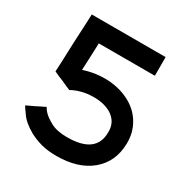

<svg xmlns="http://www.w3.org/2000/svg" viewBox="-177 -919 1033 1071"><g transform="rotate(30 339.0 -384.0)"><path d="M637.7 -248Q634.8 -129.9 552.7 -61.5Q470.7 6.8 331.1 6.8Q274.4 6.8 231.4 -4.9Q187.5 -17.6 155.3 -35.2Q94.7 -69.3 68.4 -108.4Q41 -146.5 40 -150.4Q40 -150.4 60.5 -160.2Q80.1 -169.9 93.8 -175.8Q93.8 -175.8 100.6 -179.7Q107.4 -182.6 148.4 -203.1Q148.4 -202.1 153.3 -194.3Q158.2 -186.5 168 -175.8Q186.5 -156.2 225.6 -134.8Q265.6 -113.3 331.1 -113.3Q422.9 -113.3 469.7 -147.5Q516.6 -182.6 516.6 -251Q517.6 -285.2 503.9 -311.5Q489.3 -337.9 460.9 -355.5Q412.1 -383.8 340.8 -381.8Q269.5 -379.9 210 -347.7Q210 -347.7 191.4 -355.5Q173.8 -363.3 150.4 -374Q134.8 -380.9 119.1 -386.7Q103.5 -393.6 91.8 -399.4Q91.8 -399.4 94.7 -457Q96.7 -514.6 99.6 -588.9Q102.5 -638.7 104.5 -687.5Q106.4 -737.3 108.4 -775.4Q108.4 -775.4 130.9 -775.4Q153.3 -775.4 168 -775.4Q168 -775.4 168.9 -775.4Q169.9 -775.4 169.9 -775.4Q169.9 -775.4 233.4 -775.4Q296.9 -775.4 378.9 -775.4Q432.6 -775.4 487.3 -775.4Q543 -775.4 584 -775.4Q584 -775.4 584 -730.5Q584 -684.6 584 -655.3Q584 -655.3 528.3 -655.3Q473.6 -655.3 402.3 -655.3Q354.5 -655.3 306.6 -655.3Q258.8 -655.3 222.7 -655.3Q222.7 -655.3 222.7 -647.5Q222.7 -639.6 220.7 -594.7Q219.7 -576.2 218.8 -547.9Q217.8 -519.5 215.8 -480.5Q293.9 -506.8 377 -502Q459 -496.1 523.4 -458Q580.1 -423.8 609.4 -369.1Q637.7 -318.4 637.7 -254.9Q637.7 -251 637.7 -248Z"/></g></svg>

Font: Seiden_Sans_Regular
Style: Regular
Weight: 400
Designer: Kevin Beronilla
Version: Version 1.0